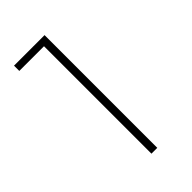

<svg xmlns="http://www.w3.org/2000/svg" viewBox="-142 -808 489 489"><g transform="rotate(-45 103.0 -563.0)"><path d="M10 -766V-747H99V-360H120V-766Z"/></g></svg>

Font: Argentum Sans Thin
Style: Regular
Weight: 250
Designer: Julieta Ulanovsky
Foundry: Julieta Ulanovsky
Version: Version 5.001;February 15, 2019;FontCreator 11.5.0.2425 64-b